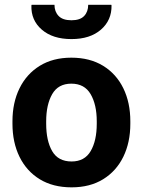

<svg xmlns="http://www.w3.org/2000/svg" viewBox="-20 -782 604 812"><path d="M282.7 10.3Q204.1 10.3 148.2 -23.9Q92.3 -58.1 62.5 -118.9Q32.7 -179.7 32.7 -258.8V-269Q32.7 -347.7 62.5 -408.4Q92.3 -469.2 148.2 -503.7Q204.1 -538.1 281.7 -538.1Q359.9 -538.1 415.8 -503.9Q471.7 -469.7 501.5 -408.9Q531.2 -348.1 531.2 -269V-258.8Q531.2 -179.7 501.5 -118.9Q471.7 -58.1 416 -23.9Q360.4 10.3 282.7 10.3ZM282.7 -99.1Q337.9 -99.1 363.5 -143.1Q389.2 -187 389.2 -258.8V-269Q389.2 -339.4 363.3 -383.8Q337.4 -428.2 281.7 -428.2Q226.1 -428.2 200.7 -383.8Q175.3 -339.4 175.3 -269V-258.8Q175.3 -186.5 200.7 -142.8Q226.1 -99.1 282.7 -99.1ZM282.2 -616.7Q203.1 -616.7 157 -656.5Q110.8 -696.3 112.8 -758.8L113.8 -761.7H210.4Q210.4 -732.9 227.8 -714.6Q245.1 -696.3 282.2 -696.3Q318.8 -696.3 335.9 -714.4Q353 -732.4 353 -761.7H450.7L451.7 -758.8Q452.6 -696.3 406.7 -656.5Q360.8 -616.7 282.2 -616.7Z"/></svg>

Font: Roboto Slab
Style: Bold
Weight: 700
Designer: Google
Version: Version 2.000; ttfautohint (v1.8.1.43-b0c9)